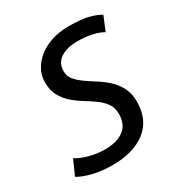

<svg xmlns="http://www.w3.org/2000/svg" viewBox="-132 -604 661 707"><g transform="rotate(-30 199.0 -250.0)"><path d="M259 -141Q259 -167 246 -185Q233 -203 213 -217.5Q193 -232 170 -246Q147 -260 127 -277.5Q107 -295 94 -318.5Q81 -342 81 -377Q81 -405 94.5 -429.5Q108 -454 131.5 -472.5Q155 -491 187.5 -501.5Q220 -512 258 -512Q311 -512 340 -505Q369 -498 392 -485L367 -425Q327 -448 258 -448Q216 -448 188.5 -430.5Q161 -413 161 -377Q161 -356 174 -340.5Q187 -325 207 -311Q227 -297 250 -282.5Q273 -268 293 -249.5Q313 -231 326 -206Q339 -181 339 -147Q339 -69 286.5 -28.5Q234 12 146 12Q101 12 63.5 3Q26 -6 3 -20L31 -83Q51 -70 83.5 -61Q116 -52 151 -52Q200 -52 229.5 -73.5Q259 -95 259 -141Z"/></g></svg>

Font: PT Sans
Style: Italic
Weight: 400
Italic angle: -12°
Designer: A.Korolkova, O.Umpeleva, V.Yefimov
Foundry: ParaType Ltd
Version: Version 2.003W OFL